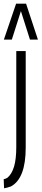

<svg xmlns="http://www.w3.org/2000/svg" viewBox="-50 -810 225 1038"><path d="M89 -12Q89 155 9 198Q-10 205 -28 208L-30 159Q-20 157 -10 151Q14 131 26 90.5Q38 50 38 -15V-534H89ZM-29 -596 37 -790H91L155 -596H112L63 -750L14 -596Z"/></svg>

Font: Georama Extra Condensed Light
Style: Regular
Weight: 300
Width: 2
Designer: Jean-Baptiste Levee
Foundry: Production Type
Version: Version 1.000